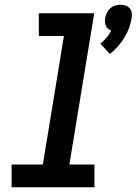

<svg xmlns="http://www.w3.org/2000/svg" viewBox="-20 -791 577 811"><path d="M444 -563 404 -607Q418 -618 430 -632Q442 -646 450 -662Q443 -664 436.5 -669.5Q430 -675 427 -682Q424 -689 423.5 -697.5Q423 -706 424 -715Q426 -726 431.5 -737Q437 -748 446 -756Q455 -764 466.5 -767.5Q478 -771 489 -771Q500 -771 510.5 -767.5Q521 -764 528 -756Q535 -748 536.5 -737Q538 -726 536 -715Q533 -694 525 -672.5Q517 -651 505 -631.5Q493 -612 477.5 -594.5Q462 -577 444 -563ZM379 0H29V-96H161L250 -639H144V-735H378L273 -96H379Z"/></svg>

Font: Iosevka Oblique
Style: Bold
Weight: 700
Italic angle: -9°
Monospace: yes
Designer: Belleve Invis
Foundry: Belleve Invis
Version: Version 32.5.0; ttfautohint (v1.8.4)